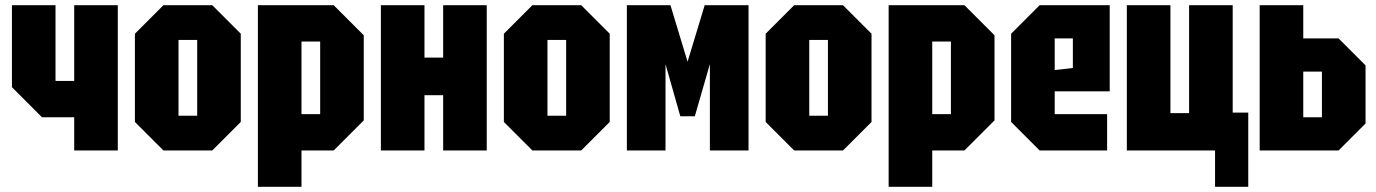

<svg xmlns="http://www.w3.org/2000/svg" viewBox="-20 -580 5305 740"><path d="M434 -560V0H266V-128H142L26 -244V-560H194V-268H266V-560Z M500 -110V-450L610 -560H798L908 -450V-110L798 0H610ZM668 -134H740V-426H668Z M974 140V-560H1266L1382 -444V-116L1266 0H1142V140ZM1214 -420H1142V-140H1214Z M1448 0V-560H1616V-358H1688V-560H1856V0H1688V-213H1616V0Z M1922 -110V-450L2032 -560H2220L2330 -450V-110L2220 0H2032ZM2090 -134H2162V-426H2090Z M2396 0V-560H2564L2630 -342L2696 -560H2865V0H2716V-333L2658 -132H2602L2545 -333V0Z M2931 -110V-450L3041 -560H3229L3339 -450V-110L3229 0H3041ZM3099 -134H3171V-426H3099Z M3405 140V-560H3697L3813 -444V-116L3697 0H3573V140ZM3645 -420H3573V-140H3645Z M3877 -110V-450L3987 -560H4257V-228H4045V-140H4247V0H3987ZM4045 -310 4115 -318V-432H4045Z M4731 -560V-146H4791V140H4663V0H4323V-560H4491V-144H4563V-560Z M4835 0V-560H5003V-432H5139L5243 -328V-104L5139 0ZM5003 -128H5075V-304H5003Z"/></svg>

Font: Tektur Condensed
Style: Bold
Weight: 700
Width: 3
Designer: Adam Jagosz
Foundry: Adam Jagosz
Version: Version 1.005;gftools[0.9.30]